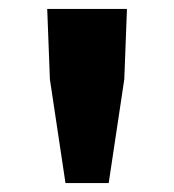

<svg xmlns="http://www.w3.org/2000/svg" viewBox="-20 -764 391 431"><path d="M92 -586 127 -353H224L259 -586L265 -744H86Z"/></svg>

Font: コーポレート・ロゴ ver3 Bold
Style: Regular
Weight: 700
Designer: [KANA_main] LOGOTYPE.JP [Source Han Sans] Ryoko NISHIZUKA 西塚涼子 (kana, bopomofo & ideographs); Paul D. Hunt (Latin, Greek
Version: Version 12.001;FEAKit 1.0